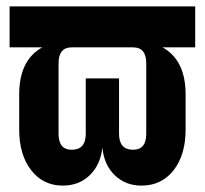

<svg xmlns="http://www.w3.org/2000/svg" viewBox="-20 -570 640 600"><path d="M176 10Q115 10 77.5 -38Q40 -86 40 -165V-275Q40 -382 112 -422H10V-550H590V-422H488Q560 -382 560 -275V-165Q560 -86 522.5 -38Q485 10 422 10Q372 10 338.5 -22.5Q305 -55 300 -109Q294 -55 260.5 -22.5Q227 10 176 10ZM204 -102Q248 -102 248 -152V-325H352V-152Q352 -102 396 -102Q437 -102 437 -152V-372Q437 -422 396 -422H204Q163 -422 163 -372V-152Q163 -102 204 -102Z"/></svg>

Font: JetBrains Mono NL ExtraBold
Style: Regular
Weight: 800
Designer: Philipp Nurullin, Konstantin Bulenkov
Foundry: JetBrains
Version: Version 2.304; ttfautohint (v1.8.4.7-5d5b)